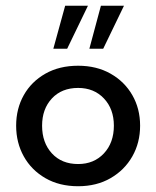

<svg xmlns="http://www.w3.org/2000/svg" viewBox="-20 -636 541 666"><path d="M251 10Q186 10 137.5 -18Q89 -46 62.5 -93.5Q36 -141 36 -200Q36 -259 62.5 -306Q89 -353 137.5 -380.5Q186 -408 251 -408Q315 -408 363.5 -380.5Q412 -353 439 -306Q466 -259 466 -200Q466 -141 439 -93.5Q412 -46 363.5 -18Q315 10 251 10ZM251 -67Q306 -67 340.5 -104Q375 -141 375 -200Q375 -258 340.5 -294.5Q306 -331 251 -331Q194 -331 160 -294.5Q126 -258 126 -200Q126 -141 160 -104Q194 -67 251 -67ZM165 -467 206 -616H285L213 -467ZM290 -467 330 -616H410L338 -467Z"/></svg>

Font: Rokkitt SemiBold Medium
Style: Regular
Weight: 500
Version: Version 3.103